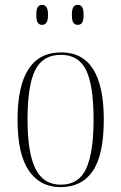

<svg xmlns="http://www.w3.org/2000/svg" viewBox="-20 -758 497 788"><path d="M228 10Q145 10 98.5 -57.5Q52 -125 52 -267Q52 -543 231 -543Q406 -543 406 -267Q406 -123 361 -56.5Q316 10 228 10ZM229 0Q304 0 334 -66.5Q364 -133 364 -267Q364 -407 333.5 -470Q303 -533 230 -533Q155 -533 124 -469.5Q93 -406 93 -267Q93 -131 125.5 -65.5Q158 0 229 0ZM299 -656Q287 -656 281 -665Q275 -674 275 -697Q275 -720 281 -729Q287 -738 299 -738Q311 -738 317 -729Q323 -720 323 -697Q323 -674 317 -665Q311 -656 299 -656ZM153 -656Q141 -656 135 -665Q129 -674 129 -697Q129 -720 135 -729Q141 -738 153 -738Q164 -738 170.5 -729Q177 -720 177 -697Q177 -674 170.5 -665Q164 -656 153 -656Z"/></svg>

Font: Noto Serif Display Condensed ExtraLight
Style: Regular
Weight: 200
Width: 3
Designer: Monotype Design Team
Foundry: Monotype Imaging Inc.
Version: Version 2.009